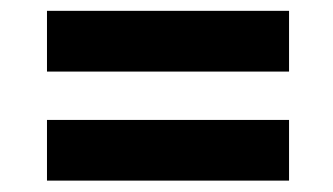

<svg xmlns="http://www.w3.org/2000/svg" viewBox="-20 -425 605 349"><path d="M505.4 -294.9H65.4V-405.3H505.4ZM505.4 -96.7H65.4V-207H505.4Z"/></svg>

Font: Vazirmatn FD ExtraBold
Style: Regular
Weight: 800
Designer: Saber Rastikerdar
Foundry: Saber Rastikerdar
Version: Version 33.003